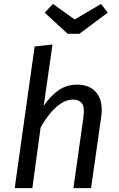

<svg xmlns="http://www.w3.org/2000/svg" viewBox="-20 -980 621 1000"><path d="M381.4 -539.1Q450.4 -539.1 484.3 -494.7Q518.3 -450.2 507.3 -373.2L454.3 0H362.3L414.3 -367.7Q422.2 -423.5 406.3 -442.4Q390.4 -461.3 361.6 -461.3Q326.9 -461.3 296 -440.4Q265.2 -419.5 238.8 -386.6Q212.4 -353.6 191.4 -315.6L148.5 0H56.5L160.5 -738.1L253.5 -748.2L207.5 -428.2Q240.4 -478.2 283.5 -508.7Q326.5 -539.1 381.4 -539.1ZM369 -878.5 506.1 -959.5 541.3 -914.2 393.2 -803.9H332.6L212.6 -914.2L255.9 -959.5Z"/></svg>

Font: Fira Sans Variable
Style: Italic
Weight: 397
Italic angle: -8°
Designer: Carrois Corporate & Edenspiekermann AG
Foundry: Carrois Corporate GbR & Edenspiekermann AG
Version: Version 4.202